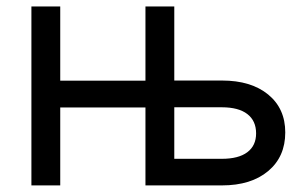

<svg xmlns="http://www.w3.org/2000/svg" viewBox="-20 -562 934 582"><path d="M495.1 0V-80.6H652.3Q703.1 -80.6 729.7 -100.6Q756.3 -120.6 756.3 -157.7Q756.3 -195.8 729.7 -216.3Q703.1 -236.8 652.3 -236.8H493.2V-317.9H652.8Q741.2 -317.9 793 -275.4Q844.7 -232.9 844.7 -160.6Q844.7 -86.9 793 -43.5Q741.2 0 652.8 0ZM75.2 0V-542.5H162.6V0ZM142.1 -236.3V-317.4H441.4V-236.3ZM420.9 0V-542.5H508.3V0Z"/></svg>

Font: Inter 16pt
Style: Regular
Weight: 400
Version: Version 4.001;git-66647c0bb